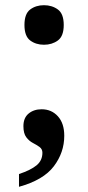

<svg xmlns="http://www.w3.org/2000/svg" viewBox="-20 -564 338 738"><path d="M149 -392Q118 -392 96 -408.5Q74 -425 74 -468Q74 -511 96 -527.5Q118 -544 149 -544Q180 -544 202.5 -527.5Q225 -511 225 -468Q225 -425 202.5 -408.5Q180 -392 149 -392ZM53 105Q98 90 120.5 71.5Q143 53 143 23Q143 9 132 1Q121 -7 106.5 -14.5Q92 -22 81 -36.5Q70 -51 70 -79Q70 -111 90 -127.5Q110 -144 140 -144Q178 -144 202.5 -117Q227 -90 227 -42Q227 22 187 75Q147 128 53 154Z"/></svg>

Font: Noto Naskh Arabic UI Semi
Style: Bold
Weight: 700
Designer: Monotype Design Team, David Williams, Mohamad Dakak and Nizar Qandah
Foundry: Monotype Imaging Inc.
Version: Version 2.014; ttfautohint (v1.8.4.7-5d5b)